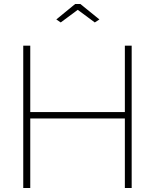

<svg xmlns="http://www.w3.org/2000/svg" viewBox="-20 -938 773 958"><path d="M637 -710V0H603V-347H131V0H96V-710H131V-379H603V-710ZM261 -841 355 -918H381L476 -841L453 -826L368 -889L283 -826Z"/></svg>

Font: Raleway ExtraLight
Style: Regular
Weight: 200
Designer: Matt McInerney, Pablo Impallari, Rodrigo Fuenzalida
Foundry: Matt McInerney, Pablo Impallari, Rodrigo Fuenzalida
Version: Version 4.026